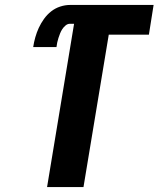

<svg xmlns="http://www.w3.org/2000/svg" viewBox="-20 -755 640 775"><path d="M170 0 279 -659H262Q253 -659 245 -652.5Q237 -646 231.5 -637.5Q226 -629 222.5 -620Q219 -611 216 -602Q213 -593 211 -583.5Q209 -574 208 -565H114Q117 -585 122.5 -604.5Q128 -624 136.5 -642.5Q145 -661 157.5 -678.5Q170 -696 186.5 -709Q203 -722 223 -728.5Q243 -735 262 -735H600L581 -615H419L317 0Z"/></svg>

Font: Iosevka SS04 Hv Ex Obl
Style: Regular
Weight: 900
Width: 7
Italic angle: -9°
Monospace: yes
Designer: Belleve Invis
Foundry: Belleve Invis
Version: Version 19.0.0; ttfautohint (v1.8.4)